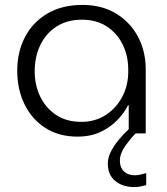

<svg xmlns="http://www.w3.org/2000/svg" viewBox="-20 -542 678 780"><path d="M295 13Q218 13 163 -23Q108 -59 79 -119.5Q50 -180 50 -255Q50 -331 81.5 -391.5Q113 -452 172.5 -487Q232 -522 315 -522Q394 -522 451.5 -487Q509 -452 540.5 -393Q572 -334 572 -260V0H531Q510 21 488.5 51.5Q467 82 467 111Q467 138 483.5 154Q500 170 528 170Q546 170 574 161V210Q567 212 553.5 215Q540 218 526 218Q479 218 448.5 193.5Q418 169 418 122Q418 97 432 71Q446 45 465.5 22Q485 -1 503 -17V-114H500Q485 -84 457.5 -55Q430 -26 389.5 -6.5Q349 13 295 13ZM310 -47Q366 -47 409 -74.5Q452 -102 477 -149.5Q502 -197 501 -257Q501 -316 478 -362Q455 -408 413 -435Q371 -462 313 -462Q253 -462 210 -434.5Q167 -407 144 -359.5Q121 -312 121 -252Q121 -196 143.5 -149.5Q166 -103 208 -75Q250 -47 310 -47Z"/></svg>

Font: MuseoModerno Light
Style: Regular
Weight: 300
Designer: Pablo Cosgaya, Héctor Gatti, Marcela Romero, and the Authors of The MuseoModerno Project.
Foundry: Omnibus-Type Team
Version: Version 1.001